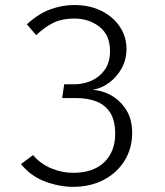

<svg xmlns="http://www.w3.org/2000/svg" viewBox="-20 -716 640 746"><path d="M267.5 -696.5Q329.5 -696.5 375.2 -673.2Q421 -650 446.2 -611.2Q471.5 -572.5 471.5 -526Q471.5 -485 452.8 -450.8Q434 -416.5 404 -394.5Q374 -372.5 339.5 -367Q377.5 -365 412.8 -345Q448 -325 470.8 -288.5Q493.5 -252 493.5 -199.5Q493.5 -139.5 464.2 -92Q435 -44.5 383 -17.2Q331 10 263.5 10Q211.5 10 155.8 -10.5Q100 -31 61.5 -78.5L108.5 -113.5Q137.5 -79 179.5 -61.8Q221.5 -44.5 264 -44.5Q342 -44.5 384.8 -85.5Q427.5 -126.5 427.5 -196Q427.5 -249 407.5 -279.2Q387.5 -309.5 353.5 -322.2Q319.5 -335 277.5 -335H221.5L229.5 -388.5H268.5Q303 -388.5 334.8 -402.2Q366.5 -416 387 -444.8Q407.5 -473.5 407.5 -517.5Q407.5 -580 366.5 -612Q325.5 -644 268.5 -644Q223 -644 189.5 -628.5Q156 -613 120.5 -579.5L84.5 -621.5Q127.5 -661.5 174 -679Q220.5 -696.5 267.5 -696.5Z"/></svg>

Font: Fira Code Light Light
Style: Regular
Weight: 300
Monospace: yes
Version: Version 5.002